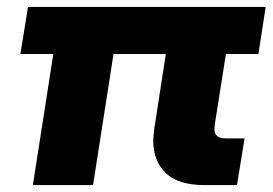

<svg xmlns="http://www.w3.org/2000/svg" viewBox="-20 -535 788 555"><path d="M571 0Q495 0 459 -35Q423 -70 423 -128Q423 -136 424 -145Q425 -154 426 -163L476 -487H650L602 -182Q601 -178 600.5 -171.5Q600 -165 600 -161Q600 -149 607.5 -142Q615 -135 632 -135H687L665 0ZM75 0 151 -487H325L249 0ZM39 -379 61 -515H748L727 -379Z"/></svg>

Font: MuseoModerno ExtraBold
Style: Italic
Weight: 800
Italic angle: -9°
Designer: Pablo Cosgaya, Héctor Gatti, Marcela Romero, and the Authors of The MuseoModerno Project.
Foundry: Omnibus-Type Team
Version: Version 1.003